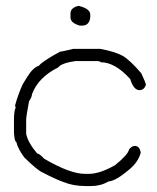

<svg xmlns="http://www.w3.org/2000/svg" viewBox="-20 -627 528 645"><path d="M226.1 -462.9H315.9Q365.2 -454.1 392.1 -439.5Q417 -424.8 454.6 -380.9Q470.2 -347.7 470.2 -341.8Q463.9 -324.2 448.7 -324.2Q428.7 -324.2 417.5 -361.3Q366.7 -418 317.9 -418Q317.9 -421.4 304.2 -421.9H233.9Q187 -415.5 175.3 -400.4Q108.4 -367.2 87.4 -310.5Q87.4 -301.3 77.6 -287.1Q67.9 -235.8 67.9 -224.6V-177.7Q73.7 -147.9 105 -111.3Q112.3 -111.3 128.4 -93.8Q215.3 -43 265.1 -43H278.8Q315.4 -43 366.7 -72.3Q410.2 -107.4 413.6 -125Q422.4 -136.7 433.1 -136.7Q448.7 -136.7 452.6 -115.2V-113.3Q444.3 -83 415.5 -58.6Q369.1 -19 345.2 -17.6Q317.9 -2 286.6 -2H267.1Q226.1 -2 192.9 -15.6Q166.5 -24.9 124.5 -46.9Q106.9 -53.7 62 -97.7Q40 -127 34.7 -150.4Q28.8 -150.4 26.9 -181.6V-224.6Q26.9 -253.9 32.7 -265.6Q30.8 -269 30.8 -273.4Q40.5 -309.1 56.2 -343.8L71.8 -369.1Q90.8 -399.9 110.8 -406.2Q121.1 -420.4 181.2 -453.1Q185.5 -453.1 226.1 -462.9ZM244.1 -607.4Q283.2 -597.7 283.2 -578.1V-568.4Q279.8 -541 255.9 -541H248Q216.8 -549.8 216.8 -568.4V-582Q216.8 -601.1 244.1 -607.4Z"/></svg>

Font: CEF Fonts CJK
Style: Regular
Weight: 400
Designer: PartyBoss (派对大魔王)
Version: Release 2.25